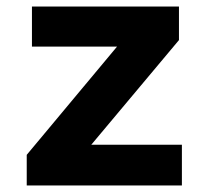

<svg xmlns="http://www.w3.org/2000/svg" viewBox="-20 -569 640 589"><path d="M62 0V-94L339 -426H78V-549H529V-446L260 -125H538V0Z"/></svg>

Font: Noto Sans Mono ExtraBold
Style: Regular
Weight: 800
Designer: Monotype Design Team
Foundry: Monotype Imaging Inc.
Version: Version 2.014